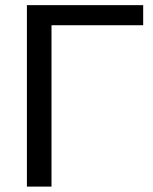

<svg xmlns="http://www.w3.org/2000/svg" viewBox="-20 -708 582 728"><path d="M175.3 -612.3V-0.5H82V-688.5H522.9V-612.3Z"/></svg>

Font: Arimo
Style: Regular
Weight: 400
Designer: Steve Matteson
Foundry: Monotype Imaging Inc.
Version: Version 1.33